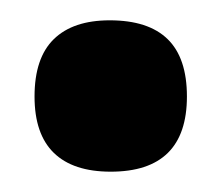

<svg xmlns="http://www.w3.org/2000/svg" viewBox="-20 -435 218 189"><path d="M89 -266Q52 -266 33 -284.5Q14 -303 14 -340Q14 -378 33 -396.5Q52 -415 88 -415Q126 -415 145 -396.5Q164 -378 164 -340Q164 -266 89 -266Z"/></svg>

Font: Bricolage Grotesque SemiCondensed SemiBold
Style: Regular
Weight: 600
Width: 4
Designer: Mathieu Triay
Foundry: Atelier Triay
Version: Version 1.001;gftools[0.9.33.dev8+g029e19f]